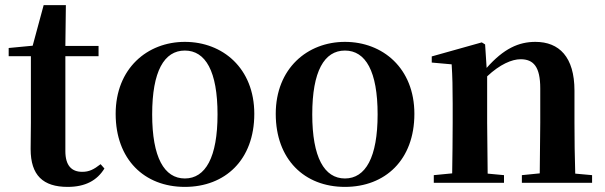

<svg xmlns="http://www.w3.org/2000/svg" viewBox="-20 -716 2368 752"><path d="M245 16C314 16 360 -9 389 -56L374 -73C347 -52 329 -43 302 -43C261 -43 236 -67 236 -124V-496H366V-536H236L238 -696H151L108 -537L14 -528V-496H101V-235C101 -195 100 -169 100 -132C100 -29 149 16 245 16Z M704 16C862 16 976 -90 976 -270C976 -449 852 -552 704 -552C557 -552 433 -448 433 -270C433 -92 545 16 704 16ZM704 -17C623 -17 576 -100 576 -268C576 -437 623 -518 704 -518C785 -518 832 -437 832 -268C832 -100 785 -17 704 -17Z M1331 16C1489 16 1603 -90 1603 -270C1603 -449 1479 -552 1331 -552C1184 -552 1060 -448 1060 -270C1060 -92 1172 16 1331 16ZM1331 -17C1250 -17 1203 -100 1203 -268C1203 -437 1250 -518 1331 -518C1412 -518 1459 -437 1459 -268C1459 -100 1412 -17 1331 -17Z M2093 0H2299V-30L2233 -36C2231 -93 2230 -177 2230 -235V-361C2230 -493 2170 -552 2077 -552C2012 -552 1953 -526 1886 -450L1880 -542L1867 -550L1671 -495V-471L1749 -464C1752 -415 1753 -376 1753 -310V-235C1753 -180 1752 -94 1751 -37L1679 -30V0H1954V-30L1890 -36L1888 -235V-417C1938 -464 1985 -484 2019 -484C2070 -484 2096 -454 2096 -370V-235L2094 -37L2024 -30V0Z"/></svg>

Font: Noto Serif KR
Style: Bold
Weight: 700
Designer: Ryoko NISHIZUKA 西塚涼子 (kana & ideographs); Frank Grießhammer (Latin, Greek & Cyrillic); Wenlong ZHANG 张文龙 (bopomofo); San
Foundry: Adobe
Version: Version 2.001;hotconv 1.1.0;makeotfexe 2.6.0